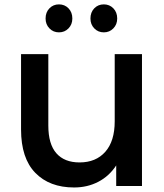

<svg xmlns="http://www.w3.org/2000/svg" viewBox="-20 -834 736 861"><path d="M184.4 -751.1Q184.4 -778.9 201.7 -796.7Q218.9 -814.4 244.4 -814.4Q270 -814.4 287.2 -796.7Q304.4 -778.9 304.4 -751.1Q304.4 -724.4 287.2 -706.7Q270 -688.9 244.4 -688.9Q218.9 -688.9 201.7 -706.7Q184.4 -724.4 184.4 -751.1ZM385.6 -751.1Q385.6 -778.9 402.8 -796.7Q420 -814.4 445.6 -814.4Q471.1 -814.4 488.3 -796.7Q505.6 -778.9 505.6 -751.1Q505.6 -724.4 488.3 -706.7Q471.1 -688.9 445.6 -688.9Q420 -688.9 402.8 -706.7Q385.6 -724.4 385.6 -751.1ZM616.7 0H501.1V-92.2Q470 -44.4 421.1 -18.9Q372.2 6.7 312.2 6.7Q202.2 6.7 138.3 -58.9Q74.4 -124.4 74.4 -253.3V-591.1H196.7V-271.1Q196.7 -187.8 232.8 -146.7Q268.9 -105.6 336.7 -105.6Q410 -105.6 452.2 -153.3Q494.4 -201.1 494.4 -290V-591.1H616.7Z"/></svg>

Font: Paperlogy 6 SemiBold
Style: Regular
Weight: 600
Designer: redesigned by Lee Juim, glyphs from Gmarket Sans & Montserrat
Foundry: PT&
Version: Version 1.001